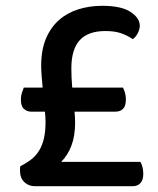

<svg xmlns="http://www.w3.org/2000/svg" viewBox="-20 -642 544 662"><path d="M135 -257H88Q73 -257 62.5 -266.5Q52 -276 52 -299Q52 -312 55.5 -322Q59 -332 62 -340H127Q125 -361 123.5 -380.5Q122 -400 122 -416Q122 -470 138.5 -509Q155 -548 183.5 -573Q212 -598 250.5 -610Q289 -622 332 -622Q398 -622 430 -601Q462 -580 462 -553Q462 -542 455.5 -528.5Q449 -515 438 -507Q417 -521 395.5 -528Q374 -535 343 -535Q284 -535 255 -503.5Q226 -472 226 -406Q226 -376 229 -340H404Q408 -332 411 -322Q414 -312 414 -299Q414 -276 404 -266.5Q394 -257 378 -257H237Q238 -246 238.5 -237Q239 -228 239 -220Q239 -174 226.5 -140.5Q214 -107 191 -84H464Q474 -67 474 -42Q474 -21 464 -10.5Q454 0 438 0H100Q79 0 64 -14Q49 -28 49 -54Q49 -59 49 -61.5Q49 -64 50 -69Q72 -80 88 -92.5Q104 -105 115 -123Q126 -141 131.5 -165Q137 -189 137 -222Q137 -229 136.5 -237.5Q136 -246 135 -257Z"/></svg>

Font: Baloo 2 Latin Medium
Style: Regular
Weight: 500
Designer: Sarang Kulkarni and Ek Type
Foundry: Ek Type
Version: Version 1.001